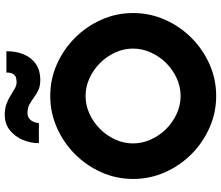

<svg xmlns="http://www.w3.org/2000/svg" viewBox="-81 -841 932 810"><g transform="rotate(-90 385.0 -436.0)"><path d="M385 10Q315 10 251.5 -18Q188 -46 139.5 -94.5Q91 -143 63 -206.5Q35 -270 35 -340Q35 -411 63 -474Q91 -537 139.5 -585.5Q188 -634 251.5 -662Q315 -690 385 -690Q456 -690 519 -662Q582 -634 630.5 -585.5Q679 -537 707 -474Q735 -411 735 -340Q735 -270 707 -206.5Q679 -143 630.5 -94.5Q582 -46 519 -18Q456 10 385 10ZM385 -140Q424 -140 460 -156.5Q496 -173 524 -201Q552 -229 568.5 -265.5Q585 -302 585 -341Q585 -380 568.5 -416Q552 -452 524 -480Q496 -508 460 -524.5Q424 -541 385 -541Q346 -541 310 -524.5Q274 -508 246 -480Q218 -452 201.5 -416Q185 -380 185 -341Q185 -302 201.5 -265.5Q218 -229 246 -201Q274 -173 310 -156.5Q346 -140 385 -140ZM454 -732Q428 -732 410.5 -740Q393 -748 378.5 -759Q364 -770 349 -778Q334 -786 313 -786Q298 -786 288.5 -777.5Q279 -769 275 -757.5Q271 -746 271 -738H186Q186 -772 199.5 -805Q213 -838 240 -860Q267 -882 307 -882Q332 -882 352 -874.5Q372 -867 387.5 -857Q403 -847 416.5 -839.5Q430 -832 443 -832Q451 -832 460.5 -834Q470 -836 477 -845.5Q484 -855 484 -875H574Q574 -833 560 -800.5Q546 -768 519 -750Q492 -732 454 -732Z"/></g></svg>

Font: Teachers
Style: Regular
Weight: 400
Designer: Alfredo Marco Pradil, Chank Diesel
Version: Version 1.001